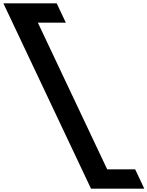

<svg xmlns="http://www.w3.org/2000/svg" viewBox="-367 -880 891 1160"><path d="M-346.6 -860 182.9 260H504.9L449.6 143H280.6L-138.2 -743H30.8L-24.6 -860Z"/></svg>

Font: Hussar
Style: BdOpOblFive
Weight: 700
Foundry: Cannot Into Space Fonts
Version: Version 2.00